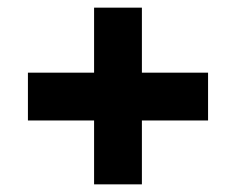

<svg xmlns="http://www.w3.org/2000/svg" viewBox="-20 -556 618 502"><path d="M524 -366V-241H351V-74H226V-241H53V-366H226V-536H351V-366Z"/></svg>

Font: Noto Sans Syriac Western Black
Style: Regular
Weight: 900
Designer: Patrick Giasson and the Monotype Design Team
Foundry: Monotype Imaging Inc.
Version: Version 3.000; ttfautohint (v1.8.4.7-5d5b)